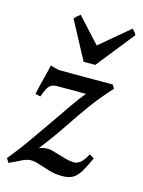

<svg xmlns="http://www.w3.org/2000/svg" viewBox="-108 -717 590 793"><g transform="rotate(15 186.5 -321.0)"><path d="M349.6 -395.5Q300.8 -342.3 265.1 -292.7Q229.5 -243.2 194.8 -190.9Q160.2 -138.7 112.8 -78.1Q112.8 -78.1 124.3 -81.5Q135.7 -85 149.9 -85Q161.6 -85 182.6 -78.4Q203.6 -71.8 227.1 -65.2Q250.5 -58.6 270 -58.6Q278.3 -58.6 291.5 -66.4Q304.7 -74.2 322.8 -107.4L342.8 -95.7Q326.2 -58.6 312.5 -35.4Q298.8 -12.2 281.2 -1.7Q263.7 8.8 234.4 8.8Q206.1 8.8 180.9 1.5Q155.8 -5.9 133.8 -13.4Q111.8 -21 94.7 -21Q80.1 -21 61 -12.2Q42 -3.4 7.8 13.7L-3.9 -3.9Q29.3 -43.9 64.5 -93.3Q99.6 -142.6 133.1 -191.4Q166.5 -240.2 194.8 -280.8Q223.1 -321.3 242.7 -344.7H120.1Q99.1 -344.7 87.9 -334Q76.7 -323.2 63.5 -285.6L41.5 -290.5Q49.8 -330.6 59.3 -365.7Q68.8 -400.9 72.3 -420.4Q80.6 -418.5 92.5 -414.6Q104.5 -410.6 120.1 -410.6H339.4ZM377.4 -631.8 249 -470.2H199.2L112.8 -631.8Q119.1 -639.6 124.5 -644.5Q129.9 -649.4 137.2 -654.8L233.9 -549.3L359.4 -654.8Q364.7 -649.9 368.9 -645Q373 -640.1 377.4 -631.8Z"/></g></svg>

Font: Dai Banna SIL
Style: Italic
Weight: 400
Italic angle: -11°
Designer: Victor Gaultney
Foundry: SIL International
Version: Version 4.000